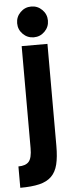

<svg xmlns="http://www.w3.org/2000/svg" viewBox="-62 -762 403 994"><g transform="rotate(-5 140.0 -265.0)"><path d="M2 89Q40 89 56.5 70Q73 51 73 0V-530H207V0Q207 58 197.5 96.5Q188 135 164.5 158Q141 181 101.5 190.5Q62 200 2 200ZM140 -570Q107 -570 83.5 -593.5Q60 -617 60 -650Q60 -683 83.5 -706.5Q107 -730 140 -730Q173 -730 196.5 -706.5Q220 -683 220 -650Q220 -617 196.5 -593.5Q173 -570 140 -570Z"/></g></svg>

Font: 
Style: 㨦
Weight: 700
Designer: A.Korolkova, Vitaly Kuzmin
Foundry: ParaType Ltd
Version: Version 2.000